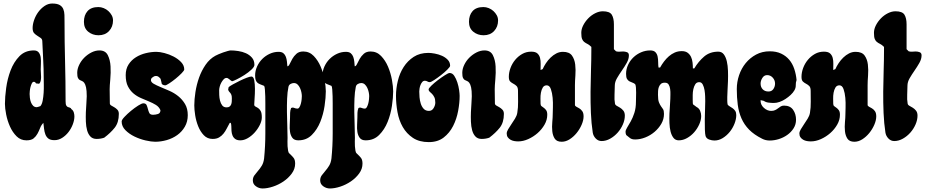

<svg xmlns="http://www.w3.org/2000/svg" viewBox="-20 -798 5247 1089"><path d="M276 -778Q304 -778 318.5 -769.5Q333 -761 339 -746.5Q345 -732 345.5 -713Q346 -694 346 -674Q346 -561 349 -449Q352 -337 352 -224Q352 -206 356 -199.5Q360 -193 365 -191Q370 -189 376 -187.5Q382 -186 385 -179Q395 -172 398.5 -160.5Q402 -149 402 -138Q402 -117 393 -93Q384 -69 368.5 -49Q353 -29 332.5 -16Q312 -3 289 -3Q266 -3 254.5 -12Q243 -21 237.5 -35.5Q232 -50 230 -67Q228 -84 226 -101Q214 -89 207.5 -72Q201 -55 192.5 -39.5Q184 -24 170.5 -13Q157 -2 130 -2Q97 -2 74 -25Q51 -48 36.5 -80.5Q22 -113 15 -148.5Q8 -184 8 -209Q8 -247 15 -299Q22 -351 40 -398.5Q58 -446 90 -479Q122 -512 172 -512Q191 -512 200 -500Q209 -488 211 -471Q213 -454 212 -435.5Q211 -417 211 -404Q211 -396 212 -384.5Q213 -373 213 -361Q213 -349 210.5 -338.5Q208 -328 202 -323L184 -325Q180 -334 172 -334Q165 -334 160.5 -325Q156 -316 153 -304.5Q150 -293 149 -281.5Q148 -270 148 -265Q148 -256 149.5 -243Q151 -230 155.5 -218Q160 -206 168 -198Q176 -190 189 -190Q191 -190 198.5 -192.5Q206 -195 209 -196Q218 -206 222 -227Q226 -248 227.5 -271.5Q229 -295 228.5 -318Q228 -341 228 -355Q228 -407 225 -459Q222 -511 220 -563Q220 -576 211 -582.5Q202 -589 192 -595Q182 -601 173.5 -610Q165 -619 165 -639Q165 -660 173.5 -684.5Q182 -709 197 -729.5Q212 -750 232.5 -764Q253 -778 276 -778Z M538 -758Q553 -758 568 -752Q583 -746 594.5 -735.5Q606 -725 613.5 -711.5Q621 -698 621 -682Q621 -646 598.5 -622Q576 -598 539 -598Q505 -598 480.5 -618Q456 -638 456 -674Q456 -712 476.5 -735Q497 -758 538 -758ZM544 -512Q578 -512 591.5 -485Q605 -458 607 -421.5Q609 -385 605.5 -348Q602 -311 602 -292L603 -212Q603 -204 611 -199.5Q619 -195 628.5 -189.5Q638 -184 646 -175.5Q654 -167 654 -152Q654 -103 630.5 -73.5Q607 -44 571 -17Q551 -10 528 -10Q506 -10 493 -23.5Q480 -37 474 -59Q468 -81 467 -108Q466 -135 467 -162Q468 -189 470 -213Q472 -237 472 -252Q472 -285 468 -302.5Q464 -320 458 -328Q452 -336 445 -338.5Q438 -341 432 -344.5Q426 -348 422 -356.5Q418 -365 418 -385Q418 -407 429 -430Q440 -453 458 -471Q476 -489 498.5 -500.5Q521 -512 544 -512Z M867 -504Q886 -504 913 -497Q940 -490 965 -477Q990 -464 1007.5 -445.5Q1025 -427 1025 -404Q1025 -398 1010.5 -383Q996 -368 977 -352.5Q958 -337 940.5 -325.5Q923 -314 917 -314Q909 -314 902.5 -318Q896 -322 896 -330Q894 -338 892 -346.5Q890 -355 882 -360Q875 -367 865 -367Q860 -367 854 -365Q848 -362 842 -357Q836 -352 836 -344Q836 -332 851.5 -323Q867 -314 890 -304.5Q913 -295 940.5 -283Q968 -271 991 -252.5Q1014 -234 1029.5 -208Q1045 -182 1045 -145Q1045 -108 1028.5 -79.5Q1012 -51 985.5 -32Q959 -13 926 -3.5Q893 6 860 6Q838 6 805.5 -1.5Q773 -9 743 -23.5Q713 -38 691.5 -59.5Q670 -81 670 -109Q670 -118 686 -135Q702 -152 722.5 -169Q743 -186 763.5 -199Q784 -212 793 -212Q807 -212 811.5 -202Q816 -192 819 -179.5Q822 -167 827 -157Q832 -147 848 -147Q862 -147 876 -151.5Q890 -156 890 -173Q882 -192 864 -203Q846 -214 824 -223Q802 -232 779 -242Q756 -252 737 -268Q718 -284 705.5 -308.5Q693 -333 693 -372Q693 -407 709 -432Q725 -457 750.5 -473Q776 -489 807 -496.5Q838 -504 867 -504Z M1289 -512Q1308 -512 1331.5 -508.5Q1355 -505 1375 -496Q1395 -487 1409 -471Q1423 -455 1423 -430Q1423 -419 1406 -403Q1389 -387 1367 -373Q1345 -359 1324 -348.5Q1303 -338 1296 -337Q1289 -341 1280.5 -348.5Q1272 -356 1265 -356Q1256 -356 1248.5 -348Q1241 -340 1235 -329Q1229 -318 1226 -306Q1223 -294 1223 -286Q1223 -275 1223.5 -259Q1224 -243 1228 -227Q1232 -211 1240.5 -200Q1249 -189 1265 -189Q1276 -189 1282 -193.5Q1288 -198 1291 -205.5Q1294 -213 1294.5 -222Q1295 -231 1295 -240Q1295 -253 1292.5 -259.5Q1290 -266 1286.5 -270.5Q1283 -275 1279.5 -278.5Q1276 -282 1274 -290L1277 -304Q1284 -310 1302 -320Q1320 -330 1340.5 -340Q1361 -350 1379.5 -357Q1398 -364 1406 -364Q1418 -364 1422 -342.5Q1426 -321 1426 -293.5Q1426 -266 1424 -240Q1422 -214 1422 -205Q1422 -197 1428.5 -194Q1435 -191 1443.5 -185.5Q1452 -180 1458.5 -168.5Q1465 -157 1465 -132Q1465 -112 1453.5 -89Q1442 -66 1424.5 -46.5Q1407 -27 1385.5 -14.5Q1364 -2 1343 -2Q1325 -2 1314.5 -9.5Q1304 -17 1299 -29Q1294 -41 1293 -55.5Q1292 -70 1292 -83Q1292 -92 1289 -101H1283Q1274 -85 1266 -69Q1258 -53 1247.5 -40Q1237 -27 1222.5 -18.5Q1208 -10 1186 -10Q1156 -10 1136 -31Q1116 -52 1104 -82Q1092 -112 1087 -144.5Q1082 -177 1082 -200Q1082 -234 1088.5 -276Q1095 -318 1109 -357.5Q1123 -397 1146 -430.5Q1169 -464 1202 -482Q1208 -485 1220 -490.5Q1232 -496 1245.5 -500.5Q1259 -505 1271 -508.5Q1283 -512 1289 -512Z M1700 -506Q1735 -506 1759.5 -480.5Q1784 -455 1799 -419.5Q1814 -384 1821 -345.5Q1828 -307 1828 -280Q1828 -245 1821 -197.5Q1814 -150 1796.5 -106.5Q1779 -63 1748.5 -32.5Q1718 -2 1672 -2Q1649 -2 1638.5 -16Q1628 -30 1625 -50Q1622 -70 1623.5 -92Q1625 -114 1625 -131Q1625 -145 1625.5 -158.5Q1626 -172 1631 -185Q1639 -190 1648.5 -186Q1658 -182 1667 -182Q1674 -182 1679 -191Q1684 -200 1687 -212Q1690 -224 1691 -236Q1692 -248 1692 -253Q1692 -262 1689.5 -274.5Q1687 -287 1681.5 -299Q1676 -311 1667.5 -319Q1659 -327 1647 -327Q1637 -327 1627.5 -321.5Q1618 -316 1616 -305Q1610 -276 1608.5 -238.5Q1607 -201 1607.5 -162Q1608 -123 1609.5 -84.5Q1611 -46 1611 -16Q1611 -8 1610.5 5Q1610 18 1611 31.5Q1612 45 1614 56.5Q1616 68 1621 72Q1636 86 1645 97Q1654 108 1654 130Q1654 160 1635 186Q1616 212 1588 231Q1560 250 1528 260.5Q1496 271 1469 271Q1449 271 1431.5 258.5Q1414 246 1414 225Q1414 209 1423 196.5Q1432 184 1443.5 171Q1455 158 1465 141.5Q1475 125 1478 100Q1485 30 1485 -42Q1485 -114 1485 -185Q1485 -192 1485 -211.5Q1485 -231 1484.5 -252Q1484 -273 1482.5 -290.5Q1481 -308 1478 -311Q1466 -316 1456.5 -319.5Q1447 -323 1440.5 -328.5Q1434 -334 1430.5 -343.5Q1427 -353 1427 -370Q1427 -396 1438 -420.5Q1449 -445 1467.5 -463.5Q1486 -482 1510 -493Q1534 -504 1560 -504Q1578 -504 1587.5 -496Q1597 -488 1601.5 -475.5Q1606 -463 1607.5 -448.5Q1609 -434 1610 -422Q1617 -422 1623 -435Q1629 -448 1638 -464Q1647 -480 1661.5 -493Q1676 -506 1700 -506Z M2082 -506Q2117 -506 2141.5 -480.5Q2166 -455 2181 -419.5Q2196 -384 2203 -345.5Q2210 -307 2210 -280Q2210 -245 2203 -197.5Q2196 -150 2178.5 -106.5Q2161 -63 2130.5 -32.5Q2100 -2 2054 -2Q2031 -2 2020.5 -16Q2010 -30 2007 -50Q2004 -70 2005.5 -92Q2007 -114 2007 -131Q2007 -145 2007.5 -158.5Q2008 -172 2013 -185Q2021 -190 2030.5 -186Q2040 -182 2049 -182Q2056 -182 2061 -191Q2066 -200 2069 -212Q2072 -224 2073 -236Q2074 -248 2074 -253Q2074 -262 2071.5 -274.5Q2069 -287 2063.5 -299Q2058 -311 2049.5 -319Q2041 -327 2029 -327Q2019 -327 2009.5 -321.5Q2000 -316 1998 -305Q1992 -276 1990.5 -238.5Q1989 -201 1989.5 -162Q1990 -123 1991.5 -84.5Q1993 -46 1993 -16Q1993 -8 1992.5 5Q1992 18 1993 31.5Q1994 45 1996 56.5Q1998 68 2003 72Q2018 86 2027 97Q2036 108 2036 130Q2036 160 2017 186Q1998 212 1970 231Q1942 250 1910 260.5Q1878 271 1851 271Q1831 271 1813.5 258.5Q1796 246 1796 225Q1796 209 1805 196.5Q1814 184 1825.5 171Q1837 158 1847 141.5Q1857 125 1860 100Q1867 30 1867 -42Q1867 -114 1867 -185Q1867 -192 1867 -211.5Q1867 -231 1866.5 -252Q1866 -273 1864.5 -290.5Q1863 -308 1860 -311Q1848 -316 1838.5 -319.5Q1829 -323 1822.5 -328.5Q1816 -334 1812.5 -343.5Q1809 -353 1809 -370Q1809 -396 1820 -420.5Q1831 -445 1849.5 -463.5Q1868 -482 1892 -493Q1916 -504 1942 -504Q1960 -504 1969.5 -496Q1979 -488 1983.5 -475.5Q1988 -463 1989.5 -448.5Q1991 -434 1992 -422Q1999 -422 2005 -435Q2011 -448 2020 -464Q2029 -480 2043.5 -493Q2058 -506 2082 -506Z M2410 -498Q2425 -498 2446.5 -494Q2468 -490 2487 -481.5Q2506 -473 2519.5 -459Q2533 -445 2533 -425Q2533 -419 2517.5 -403.5Q2502 -388 2481.5 -372Q2461 -356 2442.5 -344Q2424 -332 2418 -332Q2410 -332 2404 -336Q2398 -340 2390 -340Q2381 -340 2375 -333Q2369 -326 2365 -316Q2361 -306 2359.5 -295.5Q2358 -285 2358 -279Q2358 -265 2359.5 -246.5Q2361 -228 2366.5 -210.5Q2372 -193 2383 -181Q2394 -169 2413 -169Q2430 -169 2439.5 -185Q2449 -201 2449 -216Q2449 -236 2443 -247.5Q2437 -259 2430 -266Q2423 -273 2417 -278Q2411 -283 2411 -291Q2411 -297 2427 -312.5Q2443 -328 2463.5 -343.5Q2484 -359 2503.5 -371.5Q2523 -384 2530 -384Q2546 -384 2556.5 -368Q2567 -352 2574 -330.5Q2581 -309 2584 -287.5Q2587 -266 2587 -254Q2587 -215 2578.5 -169Q2570 -123 2550 -83.5Q2530 -44 2496.5 -18Q2463 8 2412 8Q2358 8 2322 -16Q2286 -40 2264.5 -77.5Q2243 -115 2234.5 -162Q2226 -209 2226 -254Q2226 -296 2236.5 -339.5Q2247 -383 2269.5 -418Q2292 -453 2326.5 -475.5Q2361 -498 2410 -498Z M2722 -758Q2737 -758 2752 -752Q2767 -746 2778.5 -735.5Q2790 -725 2797.5 -711.5Q2805 -698 2805 -682Q2805 -646 2782.5 -622Q2760 -598 2723 -598Q2689 -598 2664.5 -618Q2640 -638 2640 -674Q2640 -712 2660.5 -735Q2681 -758 2722 -758ZM2728 -512Q2762 -512 2775.5 -485Q2789 -458 2791 -421.5Q2793 -385 2789.5 -348Q2786 -311 2786 -292L2787 -212Q2787 -204 2795 -199.5Q2803 -195 2812.5 -189.5Q2822 -184 2830 -175.5Q2838 -167 2838 -152Q2838 -103 2814.5 -73.5Q2791 -44 2755 -17Q2735 -10 2712 -10Q2690 -10 2677 -23.5Q2664 -37 2658 -59Q2652 -81 2651 -108Q2650 -135 2651 -162Q2652 -189 2654 -213Q2656 -237 2656 -252Q2656 -285 2652 -302.5Q2648 -320 2642 -328Q2636 -336 2629 -338.5Q2622 -341 2616 -344.5Q2610 -348 2606 -356.5Q2602 -365 2602 -385Q2602 -407 2613 -430Q2624 -453 2642 -471Q2660 -489 2682.5 -500.5Q2705 -512 2728 -512Z M2993 -505Q3017 -505 3028 -495Q3039 -485 3043 -469.5Q3047 -454 3046.5 -435.5Q3046 -417 3046 -401L3058 -406Q3065 -422 3076.5 -439.5Q3088 -457 3103 -471.5Q3118 -486 3135.5 -495Q3153 -504 3173 -504Q3209 -504 3224 -483Q3239 -462 3242.5 -432Q3246 -402 3243.5 -369.5Q3241 -337 3241 -315V-203Q3241 -197 3248.5 -193Q3256 -189 3265.5 -183.5Q3275 -178 3282.5 -167.5Q3290 -157 3290 -138Q3290 -116 3279 -90.5Q3268 -65 3250.5 -43.5Q3233 -22 3211 -8Q3189 6 3166 6Q3138 6 3126.5 -11.5Q3115 -29 3112.5 -54Q3110 -79 3112.5 -105.5Q3115 -132 3115 -149Q3115 -161 3116 -188.5Q3117 -216 3114.5 -243.5Q3112 -271 3104.5 -292.5Q3097 -314 3081 -314Q3066 -314 3058.5 -301.5Q3051 -289 3048 -272Q3045 -255 3045.5 -237.5Q3046 -220 3046 -209Q3046 -200 3052 -195.5Q3058 -191 3065 -186Q3072 -181 3078 -172.5Q3084 -164 3084 -147Q3084 -118 3068.5 -91Q3053 -64 3029 -43Q3005 -22 2976 -9Q2947 4 2919 4Q2908 4 2896.5 2Q2885 0 2875.5 -5.5Q2866 -11 2860 -19.5Q2854 -28 2854 -41Q2854 -51 2862 -64.5Q2870 -78 2880.5 -93.5Q2891 -109 2901 -125Q2911 -141 2914 -158Q2919 -188 2918.5 -220.5Q2918 -253 2918 -283Q2918 -302 2910 -310Q2902 -318 2892 -323Q2882 -328 2874 -335.5Q2866 -343 2866 -362Q2866 -387 2875.5 -412.5Q2885 -438 2902 -458.5Q2919 -479 2942 -492Q2965 -505 2993 -505Z M3399 -734Q3438 -734 3450 -714.5Q3462 -695 3462 -660V-519L3474 -507Q3485 -504 3494.5 -505Q3504 -506 3514 -506Q3525 -506 3536 -502Q3547 -498 3547 -484Q3547 -463 3534.5 -441Q3522 -419 3507 -397.5Q3492 -376 3479.5 -354.5Q3467 -333 3467 -312Q3467 -290 3465.5 -261Q3464 -232 3468 -211Q3469 -203 3478 -198Q3487 -193 3497 -187Q3507 -181 3515.5 -170.5Q3524 -160 3524 -142Q3524 -118 3513 -92.5Q3502 -67 3483.5 -46Q3465 -25 3441 -11.5Q3417 2 3392 2Q3373 2 3359 -12.5Q3345 -27 3342 -46Q3334 -98 3331.5 -157.5Q3329 -217 3329.5 -278Q3330 -339 3332 -399Q3334 -459 3334 -512V-532Q3322 -544 3311.5 -549Q3301 -554 3293.5 -560Q3286 -566 3281.5 -577Q3277 -588 3277 -612Q3277 -633 3288 -654.5Q3299 -676 3316.5 -694Q3334 -712 3356 -723Q3378 -734 3399 -734Z M3668 -512Q3688 -512 3697.5 -502Q3707 -492 3710 -477Q3713 -462 3713 -445Q3713 -428 3715 -415H3724Q3734 -433 3746.5 -449.5Q3759 -466 3774 -479Q3789 -492 3807 -500Q3825 -508 3847 -508Q3868 -508 3880.5 -498.5Q3893 -489 3899.5 -475Q3906 -461 3908 -443.5Q3910 -426 3910 -410H3918Q3941 -449 3973.5 -477Q4006 -505 4054 -505Q4074 -505 4085.5 -489.5Q4097 -474 4102.5 -450Q4108 -426 4109 -396.5Q4110 -367 4109 -338.5Q4108 -310 4106.5 -286Q4105 -262 4105 -248Q4105 -237 4105 -226.5Q4105 -216 4107 -205Q4111 -199 4119 -194.5Q4127 -190 4135.5 -184Q4144 -178 4150 -169Q4156 -160 4156 -145Q4156 -122 4146 -96.5Q4136 -71 4119 -50Q4102 -29 4079.5 -15Q4057 -1 4032 -1Q4018 -1 4002.5 -6.5Q3987 -12 3982 -26Q3979 -36 3978 -62.5Q3977 -89 3977.5 -120.5Q3978 -152 3979 -181Q3980 -210 3980 -224Q3980 -233 3979.5 -251Q3979 -269 3976 -287Q3973 -305 3966 -318.5Q3959 -332 3946 -332Q3931 -332 3923.5 -320Q3916 -308 3912.5 -292Q3909 -276 3909 -259Q3909 -242 3909 -232Q3909 -218 3909.5 -212.5Q3910 -207 3912.5 -204.5Q3915 -202 3919 -200Q3923 -198 3931 -191Q3945 -184 3951 -169.5Q3957 -155 3957 -140Q3957 -117 3946 -92.5Q3935 -68 3917.5 -48Q3900 -28 3877 -15Q3854 -2 3830 -2Q3811 -2 3800 -16Q3789 -30 3783.5 -51.5Q3778 -73 3777 -100Q3776 -127 3777 -153Q3778 -179 3780 -202Q3782 -225 3782 -238Q3782 -247 3782.5 -262.5Q3783 -278 3781 -293Q3779 -308 3772.5 -318.5Q3766 -329 3751 -329Q3736 -329 3728.5 -322Q3721 -315 3717 -304.5Q3713 -294 3712.5 -282Q3712 -270 3712 -260Q3712 -231 3717.5 -217.5Q3723 -204 3729 -195.5Q3735 -187 3740.5 -179Q3746 -171 3746 -152Q3746 -122 3731 -96Q3716 -70 3692.5 -50Q3669 -30 3640 -18.5Q3611 -7 3583 -7Q3572 -7 3565.5 -9Q3559 -11 3554.5 -14Q3550 -17 3545 -21.5Q3540 -26 3532 -32Q3528 -40 3528 -50Q3528 -60 3537 -74.5Q3546 -89 3557.5 -109.5Q3569 -130 3578 -157.5Q3587 -185 3587 -222Q3587 -230 3587.5 -244Q3588 -258 3588 -273Q3588 -288 3587 -301Q3586 -314 3583 -320Q3577 -326 3568 -329Q3559 -332 3550.5 -336.5Q3542 -341 3536.5 -350Q3531 -359 3531 -379Q3531 -406 3542.5 -430.5Q3554 -455 3573 -473Q3592 -491 3616.5 -501.5Q3641 -512 3668 -512Z M4346 -507Q4383 -507 4410.5 -494Q4438 -481 4456.5 -459Q4475 -437 4485 -407Q4495 -377 4498 -344Q4493 -330 4493.5 -315Q4494 -300 4486 -286Q4478 -272 4464.5 -259.5Q4451 -247 4435 -236.5Q4419 -226 4402 -220Q4385 -214 4369 -214Q4355 -214 4339 -216Q4323 -218 4312 -226L4294 -230V-226Q4294 -203 4313 -186Q4332 -169 4354 -169Q4367 -169 4376.5 -173.5Q4386 -178 4393.5 -184Q4401 -190 4408.5 -194.5Q4416 -199 4427 -199Q4462 -199 4478.5 -175Q4495 -151 4495 -119Q4495 -92 4481 -70Q4467 -48 4445 -32.5Q4423 -17 4397 -9Q4371 -1 4346 -1Q4322 -1 4303 -11Q4257 -34 4229 -62.5Q4201 -91 4185.5 -126.5Q4170 -162 4164.5 -203.5Q4159 -245 4159 -293Q4159 -333 4172 -371.5Q4185 -410 4209.5 -440Q4234 -470 4268.5 -488.5Q4303 -507 4346 -507ZM4294 -324Q4294 -304 4306 -291.5Q4318 -279 4339 -279Q4357 -279 4366.5 -293Q4376 -307 4376 -324Q4376 -343 4363 -357.5Q4350 -372 4331 -372Q4314 -372 4304 -356Q4294 -340 4294 -324Z M4653 -505Q4677 -505 4688 -495Q4699 -485 4703 -469.5Q4707 -454 4706.5 -435.5Q4706 -417 4706 -401L4718 -406Q4725 -422 4736.5 -439.5Q4748 -457 4763 -471.5Q4778 -486 4795.5 -495Q4813 -504 4833 -504Q4869 -504 4884 -483Q4899 -462 4902.5 -432Q4906 -402 4903.5 -369.5Q4901 -337 4901 -315V-203Q4901 -197 4908.5 -193Q4916 -189 4925.5 -183.5Q4935 -178 4942.5 -167.5Q4950 -157 4950 -138Q4950 -116 4939 -90.5Q4928 -65 4910.5 -43.5Q4893 -22 4871 -8Q4849 6 4826 6Q4798 6 4786.5 -11.5Q4775 -29 4772.5 -54Q4770 -79 4772.5 -105.5Q4775 -132 4775 -149Q4775 -161 4776 -188.5Q4777 -216 4774.5 -243.5Q4772 -271 4764.5 -292.5Q4757 -314 4741 -314Q4726 -314 4718.5 -301.5Q4711 -289 4708 -272Q4705 -255 4705.5 -237.5Q4706 -220 4706 -209Q4706 -200 4712 -195.5Q4718 -191 4725 -186Q4732 -181 4738 -172.5Q4744 -164 4744 -147Q4744 -118 4728.5 -91Q4713 -64 4689 -43Q4665 -22 4636 -9Q4607 4 4579 4Q4568 4 4556.5 2Q4545 0 4535.5 -5.5Q4526 -11 4520 -19.5Q4514 -28 4514 -41Q4514 -51 4522 -64.5Q4530 -78 4540.5 -93.5Q4551 -109 4561 -125Q4571 -141 4574 -158Q4579 -188 4578.5 -220.5Q4578 -253 4578 -283Q4578 -302 4570 -310Q4562 -318 4552 -323Q4542 -328 4534 -335.5Q4526 -343 4526 -362Q4526 -387 4535.5 -412.5Q4545 -438 4562 -458.5Q4579 -479 4602 -492Q4625 -505 4653 -505Z M5059 -734Q5098 -734 5110 -714.5Q5122 -695 5122 -660V-519L5134 -507Q5145 -504 5154.5 -505Q5164 -506 5174 -506Q5185 -506 5196 -502Q5207 -498 5207 -484Q5207 -463 5194.5 -441Q5182 -419 5167 -397.5Q5152 -376 5139.5 -354.5Q5127 -333 5127 -312Q5127 -290 5125.5 -261Q5124 -232 5128 -211Q5129 -203 5138 -198Q5147 -193 5157 -187Q5167 -181 5175.5 -170.5Q5184 -160 5184 -142Q5184 -118 5173 -92.5Q5162 -67 5143.5 -46Q5125 -25 5101 -11.5Q5077 2 5052 2Q5033 2 5019 -12.5Q5005 -27 5002 -46Q4994 -98 4991.5 -157.5Q4989 -217 4989.5 -278Q4990 -339 4992 -399Q4994 -459 4994 -512V-532Q4982 -544 4971.5 -549Q4961 -554 4953.5 -560Q4946 -566 4941.5 -577Q4937 -588 4937 -612Q4937 -633 4948 -654.5Q4959 -676 4976.5 -694Q4994 -712 5016 -723Q5038 -734 5059 -734Z"/></svg>

Font: r_Neptun CAT
Style: Regular
Weight: 400
Foundry: Peter Wiegel, CAT-Fonts
Version: Version 1.000;June 8, 2024;FontCreator 14.0.0.2814 32-bit